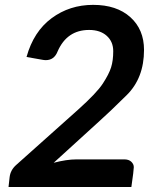

<svg xmlns="http://www.w3.org/2000/svg" viewBox="-20 -750 620 770"><path d="M506.8 0H14.2L18.6 -39.6Q22 -68.4 45.4 -88.9L293.5 -310.5Q367.7 -377 392.3 -414.8Q417 -452.6 425.5 -479.7Q434.1 -506.8 434.1 -544.9Q434.1 -583 408 -606.4Q381.8 -629.9 337.4 -629.9Q248.5 -629.9 210.9 -543.5Q197.3 -508.8 163.6 -508.8Q156.7 -508.8 147.5 -510.7L86.4 -521.5Q114.7 -623.5 187 -677Q259.3 -730.5 353.5 -730.5Q447.8 -730.5 502.7 -681.2Q557.6 -631.8 557.6 -549.8Q557.6 -437 488 -368.4Q418.5 -299.8 381.8 -267.1L195.3 -97.2Q247.1 -110.8 286.6 -110.8H479Q496.6 -110.8 506.6 -101.3Q516.6 -91.8 516.6 -79.6Q516.6 -67.4 506.8 0Z"/></svg>

Font: Lato-BoldItalic
Style: Bold Italic
Weight: 700
Italic angle: -7°
Designer: Lukasz Dziedzic
Foundry: tyPoland Lukasz Dziedzic
Version: Version 1.104; Western+Polish opensource